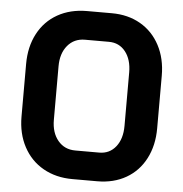

<svg xmlns="http://www.w3.org/2000/svg" viewBox="-52 -758 777 815"><g transform="rotate(5 337.0 -350.0)"><path d="M48 -238V-462Q48 -535 77.5 -591Q107 -647 161 -677.5Q215 -708 286 -708H392Q461 -708 514 -677.5Q567 -647 596.5 -591Q626 -535 626 -462V-238Q626 -165 597 -109Q568 -53 515 -22.5Q462 8 392 8H286Q216 8 162 -22.5Q108 -53 78 -109Q48 -165 48 -238ZM390 -114Q434 -114 460.5 -147.5Q487 -181 487 -236V-464Q487 -519 460.5 -552.5Q434 -586 390 -586H288Q242 -586 214 -552.5Q186 -519 186 -464V-236Q186 -181 214 -147.5Q242 -114 288 -114Z"/></g></svg>

Font: Stavian Bold
Style: Bold
Weight: 700
Version: Version 1.000; ttfautohint (v1.6)